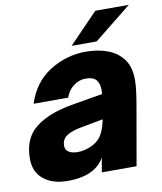

<svg xmlns="http://www.w3.org/2000/svg" viewBox="-86 -832 773 914"><g transform="rotate(-10 300.5 -375.5)"><path d="M8 -123Q8 -221 71 -271Q134 -321 248 -341L400 -367Q401 -373 401 -385Q401 -416 388 -433Q374 -453 335 -453Q304 -453 277 -433Q250 -413 238 -378H71Q103 -478 183.5 -528.5Q264 -579 358 -579Q410 -579 453.5 -565Q497 -551 524 -523Q547 -500 556.5 -471Q566 -442 566 -405Q566 -362 549 -269L502 0H334L346 -69Q328 -37 297 -18Q249 12 167 12Q96 12 52 -23Q8 -58 8 -123ZM302 -129Q337 -144 354.5 -171.5Q372 -199 382 -248L275 -228Q229 -220 204 -203.5Q179 -187 179 -156Q179 -135 195.5 -125Q212 -115 238 -115Q268 -115 302 -129ZM418 -618H297L437 -763H599Z"/></g></svg>

Font: Open Sauce One Black Italic
Style: Regular
Weight: 900
Italic angle: -10°
Designer: Alfredo Marco Pradil
Foundry: Creative Sauce Fz LLC
Version: Version 1.477